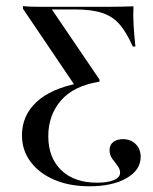

<svg xmlns="http://www.w3.org/2000/svg" viewBox="-20 -435 514 647"><path d="M281.5 192.7Q213.7 192.7 162.5 170.6Q111.3 148.4 82.7 109.7Q54 71 54 21Q54 -45.2 102.4 -90.7Q150.8 -136.3 246 -154.8L233.9 -144.4L57.3 -405.6V-414.5Q71 -412.9 85.5 -412.5Q100 -412.1 118.5 -412.1Q137.1 -412.1 164.5 -412.1H232.3H341.9Q363.7 -412.1 385.5 -412.5Q407.3 -412.9 429.8 -413.7Q428.2 -383.1 430.2 -349.6Q432.3 -316.1 436.3 -278.2H427.4Q406.5 -325.8 383.1 -352.8Q359.7 -379.8 324.2 -391.5Q288.7 -403.2 232.3 -403.2H154.8L315.3 -166.9V-159.7Q228.2 -146 185.5 -96.4Q142.7 -46.8 142.7 24.2Q142.7 96 186.3 138.3Q229.8 180.6 307.3 180.6Q342.7 180.6 363.7 171.8Q384.7 162.9 384.7 146.8Q384.7 134.7 375.8 123.4Q366.9 112.1 358.1 99.6Q349.2 87.1 349.2 71Q349.2 53.2 361.7 43.5Q374.2 33.9 394.4 33.9Q420.2 33.9 437.1 50.4Q454 66.9 454 93.5Q454 137.9 406.5 165.3Q358.9 192.7 281.5 192.7Z"/></svg>

Font: Playfair 144pt SemiExpanded Medium
Style: Regular
Weight: 500
Width: 6
Designer: Claus Eggers Sørensen
Foundry: Claus Eggers Sørensen
Version: Version 2.203